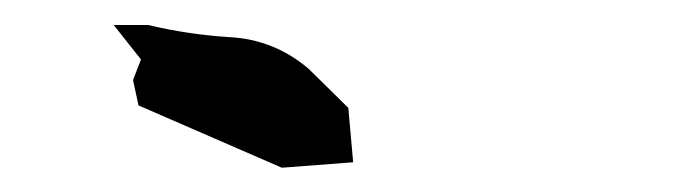

<svg xmlns="http://www.w3.org/2000/svg" viewBox="-20 -820 543 155"><path d="M71.8 -799.8H99.6Q132.8 -792 165.5 -790Q201.2 -788.1 229 -764.6L261.2 -732.9L265.1 -689L207.5 -684.6L91.8 -734.9L87.4 -755.4L93.8 -772Z"/></svg>

Font: Bakudai
Style: Bold
Weight: 700
Version: Version 1.48